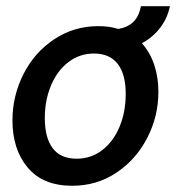

<svg xmlns="http://www.w3.org/2000/svg" viewBox="-20 -587 566 617"><path d="M436 -448Q462 -419 475.5 -379Q489 -339 489 -292Q489 -213 453 -143.5Q417 -74 354 -32Q291 10 212 10Q118 10 69 -48.5Q20 -107 20 -200Q20 -279 55.5 -349Q91 -419 154.5 -461Q218 -503 296 -503Q332 -503 360 -494Q390 -499 408 -516Q426 -533 433 -567H526Q518 -528 494.5 -497.5Q471 -467 436 -448ZM384 -285Q384 -349 358 -382Q332 -415 282 -415Q236 -415 200 -387.5Q164 -360 144 -312.5Q124 -265 124 -208Q124 -144 149.5 -110.5Q175 -77 226 -77Q273 -77 309 -105Q345 -133 364.5 -180.5Q384 -228 384 -285Z"/></svg>

Font: Cabin Medium
Style: Italic
Weight: 500
Italic angle: -7°
Designer: Pablo Impallari
Foundry: Pablo Impallari. http://www.impallari.com Igino Marini. http://www.ikern.com
Version: Version 2.200